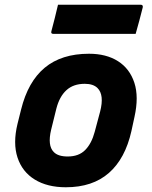

<svg xmlns="http://www.w3.org/2000/svg" viewBox="-20 -779 640 811"><path d="M356 -552Q429 -552 478.5 -520.5Q528 -489 547.5 -429.5Q567 -370 548 -285L535 -225Q509 -109 440 -48.5Q371 12 258 12Q180 12 127 -20.5Q74 -53 54 -113.5Q34 -174 54 -256L69 -316Q98 -434 169 -493Q240 -552 356 -552ZM338 -425Q290 -425 260.5 -398Q231 -371 218 -320L196 -231Q180 -164 207 -137Q225 -118 266 -118Q313 -118 340 -145.5Q367 -173 380 -222L403 -308Q421 -378 392 -407Q374 -425 338 -425ZM225 -759H574Q585 -759 583 -748Q576 -719 568.5 -692Q561 -665 553 -636H205Q194 -636 197 -647Q205 -676 211.5 -703Q218 -730 225 -759Z"/></svg>

Font: Recursive Sn Lnr St XBd
Style: Italic
Weight: 800
Italic angle: -15°
Version: Version 1.079;hotconv 1.0.112;makeotfexe 2.5.65598; ttfautoh